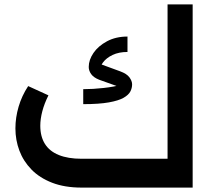

<svg xmlns="http://www.w3.org/2000/svg" viewBox="-20 -852 954 872"><path d="M351 0Q274 0 217 -22Q160 -44 123 -82Q86 -120 68 -168Q50 -216 50 -269Q50 -318 64.5 -367.5Q79 -417 108 -461L200 -419Q181 -381 172 -346Q163 -311 163 -281Q163 -232 184 -198.5Q205 -165 247 -148Q289 -131 350 -131H741V-832H855V0ZM358 -379V-447Q402 -447 451 -452.5Q500 -458 530 -467L525 -456L430 -490Q405 -500 394 -515.5Q383 -531 383 -548Q383 -580 404.5 -611.5Q426 -643 466 -664.5Q506 -686 559 -686V-616Q520 -616 491.5 -602.5Q463 -589 447.5 -568Q432 -547 432 -526L406 -572L526 -528Q556 -517 568 -500.5Q580 -484 580 -469Q580 -452 572 -436.5Q564 -421 541.5 -408Q519 -395 474.5 -387Q430 -379 358 -379Z"/></svg>

Font: Alexandria Medium
Style: Regular
Weight: 500
Designer: Mohamed Gaber
Foundry: Kief Type Foundry
Version: Version 5.100